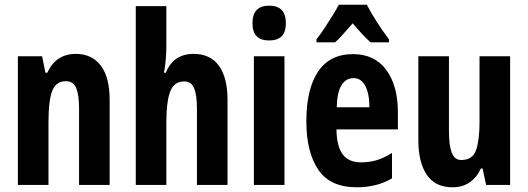

<svg xmlns="http://www.w3.org/2000/svg" viewBox="-20 -786 2244 816"><path d="M302 -557Q371 -557 408.5 -507Q446 -457 446 -362V0H316V-324Q316 -382 304 -411.5Q292 -441 260 -441Q219 -441 202.5 -401Q186 -361 186 -263V0H56V-547H159L173 -477H181Q218 -557 302 -557Z M687 -591Q687 -562 684.5 -533Q682 -504 677 -477H685Q717 -557 803 -557Q874 -557 910.5 -506.5Q947 -456 947 -361V0H817V-324Q817 -384 804.5 -412Q792 -440 764 -440Q720 -440 703.5 -397.5Q687 -355 687 -263V0H557V-760H687Z M1124 -762Q1195 -762 1195 -687Q1195 -614 1124 -614Q1053 -614 1053 -687Q1053 -762 1124 -762ZM1189 -547V0H1059V-547Z M1480 -556Q1572 -556 1621.5 -489Q1671 -422 1671 -309V-236H1410Q1411 -164 1436.5 -130Q1462 -96 1514 -96Q1549 -96 1580 -105Q1611 -114 1646 -136V-28Q1582 10 1496 10Q1383 10 1332.5 -65Q1282 -140 1282 -270Q1282 -408 1332 -482Q1382 -556 1480 -556ZM1483 -454Q1451 -454 1432 -425Q1413 -396 1411 -330H1550Q1550 -388 1532.5 -421Q1515 -454 1483 -454ZM1539 -766Q1556 -733 1580.5 -694.5Q1605 -656 1633 -619V-606H1555Q1538 -621 1519 -641.5Q1500 -662 1479 -687Q1457 -662 1438 -640.5Q1419 -619 1404 -606H1325V-619Q1341 -639 1359 -666Q1377 -693 1393.5 -720Q1410 -747 1420 -766Z M2148 -547V0H2046L2031 -70H2024Q1986 10 1903 10Q1830 10 1794 -43Q1758 -96 1758 -190V-547H1888V-229Q1888 -168 1900 -137Q1912 -106 1940 -106Q1989 -106 2003.5 -148.5Q2018 -191 2018 -269V-547Z"/></svg>

Font: Noto Sans Arabic ExtCond
Style: Bold
Weight: 700
Width: 2
Designer: Monotype Design Team, Nadine Chahine, Nizar Qandah and Khaled Hosny
Foundry: Monotype Imaging Inc.
Version: Version 2.012; ttfautohint (v1.8.4.7-5d5b)